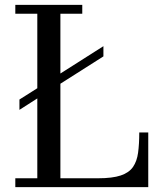

<svg xmlns="http://www.w3.org/2000/svg" viewBox="-20 -770 678 790"><path d="M60 -360.5 133.5 -407V-713.5H43V-750H318.5V-713.5H228.5V-467.5L405.5 -580V-538L228.5 -425.5V-36.5H383.5Q442.5 -36.5 476.8 -48Q511 -59.5 527.2 -83Q543.5 -106.5 548.2 -142Q553 -177.5 553 -225H590V0H43V-36.5H133.5V-365L60 -318Z"/></svg>

Font: Bodoni* 06pt
Style: Regular
Weight: 400
Version: Version 2.3